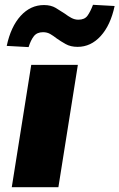

<svg xmlns="http://www.w3.org/2000/svg" viewBox="-20 -779 497 799"><path d="M29 0 110 -509H304L223 0ZM99 -583 8 -588Q25 -668 66 -713Q107 -758 163 -758Q192 -758 212 -746Q232 -734 250 -722Q263 -712 277 -704.5Q291 -697 306 -697Q332 -697 344 -713.5Q356 -730 367 -759L457 -754Q440 -674 399 -629Q358 -584 303 -584Q274 -584 253.5 -595.5Q233 -607 216 -619Q202 -630 189 -637.5Q176 -645 159 -645Q134 -645 121 -628.5Q108 -612 99 -583Z"/></svg>

Font: Nunito Sans 6pt Black
Style: Italic
Weight: 900
Italic angle: -9°
Version: Version 3.101;gftools[0.9.27]